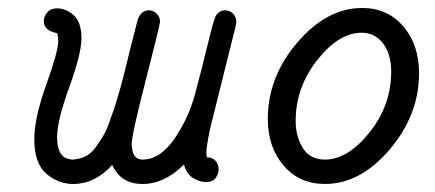

<svg xmlns="http://www.w3.org/2000/svg" viewBox="-20 -456 1090 481"><path d="M65.9 -107.9Q65.9 -159.7 95.9 -243.9Q126 -328.1 126 -353Q126 -364.3 123 -373Q89.8 -378.9 89.8 -402.8Q89.8 -415 98.4 -425Q106.9 -435.1 122.1 -435.1Q146 -435.1 165 -417.5Q184.1 -399.9 184.1 -359.9Q184.1 -321.8 153.6 -237.8Q123 -153.8 123 -111.8Q123 -55.7 164.1 -56.2Q165 -56.2 180.2 -59.1Q192.4 -62 202.6 -69.6Q212.9 -77.1 221.9 -90.1Q231 -103 238.5 -115.5Q246.1 -127.9 254.2 -150.4Q262.2 -172.9 267.6 -189Q272.9 -205.1 281.5 -235.6Q290 -266.1 294.4 -285.2Q298.8 -304.2 308.3 -341.6Q317.9 -378.9 323.2 -399.9Q330.1 -429.7 353 -430.2Q364.3 -430.2 372.6 -421.6Q380.9 -413.1 380.9 -401.9Q380.9 -394 345.5 -256.6Q310.1 -119.1 310.1 -96.2Q310.1 -56.2 336.9 -56.2Q380.9 -56.2 416.5 -107.7Q452.1 -159.2 468.5 -220Q484.9 -280.8 500 -343.3Q515.1 -405.8 520 -415Q528.8 -430.2 543.9 -430.2Q555.2 -430.2 563.5 -422.1Q571.8 -414.1 571.8 -401.9Q571.8 -396 569.8 -388.2L505.9 -131.8Q497.1 -88.9 497.1 -74.2Q497.1 -68.4 498 -62Q512.2 -62 520 -53Q527.8 -43.9 527.8 -32.2Q527.8 -21 520.5 -10.5Q513.2 0 496.1 0Q479 0 462.9 -10.5Q446.8 -21 440.9 -43.9Q392.1 4.9 337.2 4.9Q282.2 4.9 261.2 -43Q218.3 4.9 163.1 4.9Q126 4.9 95.9 -21Q65.9 -46.9 65.9 -107.9Z M650.9 -158.2Q650.9 -263.2 724.9 -349.6Q798.8 -436 887.7 -436Q950.7 -436 990.2 -390.1Q1029.8 -344.2 1029.8 -272.9Q1029.8 -168 956.3 -81.5Q882.8 4.9 793.9 4.9Q730 4.9 690.4 -41.3Q650.9 -87.4 650.9 -158.2ZM720.7 -152.8Q720.7 -113.8 738.8 -85Q756.8 -56.2 793.9 -56.2Q851.1 -56.2 905.5 -124Q960 -191.9 960 -276.9Q960 -320.8 939.5 -347.4Q918.9 -374 885.7 -374Q828.6 -374 774.7 -305.4Q720.7 -236.8 720.7 -152.8Z"/></svg>

Font: CMU Typewriter Text
Style: Italic
Weight: 500
Italic angle: -14.04°
Version: Version 0.7.0